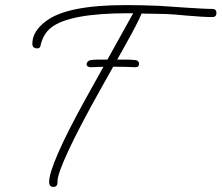

<svg xmlns="http://www.w3.org/2000/svg" viewBox="-20 -674 870 754"><path d="M190 60Q173 60 173 40Q173 8 208 -72.5Q243 -153 313 -280L503 -622H484Q251 -622 180 -565Q151 -542 140 -499Q139 -484 127 -484Q107 -484 107 -502Q107 -552 162 -592Q245 -654 473 -654Q539 -654 606 -651L710 -644Q742 -642 768 -640.5Q794 -639 814 -639Q830 -639 830 -623Q830 -607 814 -607Q779 -607 710 -613Q660 -618 632 -619Q604 -620 581 -620Q560 -620 550 -620.5Q540 -621 536 -621Q524 -590 475 -502L374 -322Q289 -170 247.5 -80Q206 10 206 36V41Q206 60 190 60ZM336 -410Q330 -410 325 -413Q320 -416 320 -422Q320 -427 324.5 -432Q329 -437 336 -438Q347 -440 368 -440Q389 -440 414 -440Q446 -440 471.5 -440Q497 -440 512 -438Q526 -436 526 -423Q526 -410 512 -410Q493 -411 471.5 -411.5Q450 -412 421 -412Q399 -412 378 -411.5Q357 -411 336 -410Z"/></svg>

Font: Oooh Baby
Style: Regular
Weight: 400
Designer: Robert E. Leuschke
Foundry: Robert E. Leuschke
Version: Version 1.011; ttfautohint (v1.8.3)